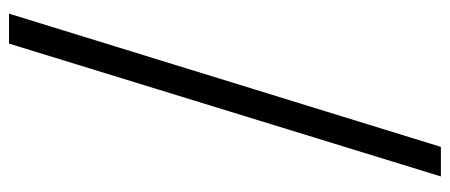

<svg xmlns="http://www.w3.org/2000/svg" viewBox="-310 -523 1012 432"><g transform="rotate(90 196.0 -307.0)"><path d="M10.7 178.7 310.5 -793H377L78.1 178.7Z"/></g></svg>

Font: Gen Shin Gothic Regular
Style: Regular
Weight: 400
Designer: [Source Han Sans]
Ryoko NISHIZUKA  (kana & ideographs); Paul D. Hunt (Latin, Greek & Cyrillic); Wenlong ZHANG  (bopomofo
Version: Version 1.002.20150607